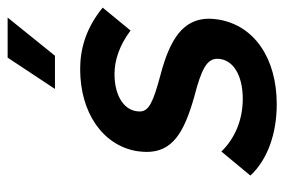

<svg xmlns="http://www.w3.org/2000/svg" viewBox="-141 -599 745 503"><g transform="rotate(-90 231.5 -347.5)"><path d="M250 -576H337L437 -700H332ZM210 5C329 5 417 -53 432 -149C433 -157 434 -165 434 -172C434 -240 381 -275 285 -300C215 -319 191 -330 191 -354C191 -394 231 -420 289 -420C324 -420 363 -408 403 -378L463 -451C408 -496 353 -510 302 -510C188 -510 102 -451 87 -361C86 -352 85 -344 85 -336C85 -269 134 -238 230 -211C299 -193 329 -179 329 -151C329 -111 288 -84 224 -84C167 -84 119 -106 86 -140L23 -64C65 -19 133 5 210 5Z"/></g></svg>

Font: Arthouse Owned Medium
Style: Italic
Weight: 500
Italic angle: -10°
Designer: Jeremy Tribby
Foundry: Tribby Type
Version: Version 1.000;PS 001.000;hotconv 1.0.88;makeotf.lib2.5.64775